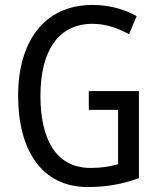

<svg xmlns="http://www.w3.org/2000/svg" viewBox="-20 -744 640 774"><path d="M338 -377V-301H456V-82C425 -73 390 -67 345 -67C201 -67 143 -190 143 -357C143 -543 218 -648 353 -648C404 -648 454 -632 500 -606L531 -679C479 -708 419 -724 353 -724C156 -724 53 -574 53 -358C53 -143 145 10 334 10C409 10 476 -2 540 -26V-377Z"/></svg>

Font: Noto Sans Sinhala Condensed
Style: Regular
Weight: 400
Width: 3
Designer: Jelle Bosma - Monotype Design Team
Foundry: Monotype Imaging Inc.
Version: Version 2.006